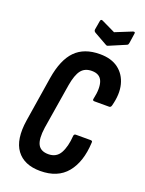

<svg xmlns="http://www.w3.org/2000/svg" viewBox="-155 -903 743 983"><g transform="rotate(20 216.5 -411.0)"><path d="M191 6Q103 6 62 -49.5Q21 -105 38 -214L77 -459Q94 -563 142 -612Q190 -661 276 -661Q338 -661 376.5 -632Q415 -603 428 -552.5Q441 -502 423 -435Q420 -424 411 -424H331Q319 -424 322 -435Q336 -497 323 -531.5Q310 -566 266 -566Q228 -566 208 -540.5Q188 -515 178 -456L138 -210Q129 -147 144 -118Q159 -89 201 -89Q245 -89 265 -125Q285 -161 289 -220Q290 -231 300 -231H380Q385 -231 388 -229Q391 -227 390 -220Q385 -114 335.5 -54Q286 6 191 6ZM393 -827Q407 -832 405 -820L397 -766Q396 -761 394.5 -758Q393 -755 388 -753L301 -716Q293 -712 287 -716L216 -756Q206 -762 208 -772L216 -819Q218 -832 229 -827L304 -791Z"/></g></svg>

Font: Sofia Sans Extra Condensed
Style: Bold Italic
Weight: 700
Italic angle: -9°
Designer: Botio Nikoltchev, Ani Petrova
Foundry: lettersoup
Version: Version 4.101